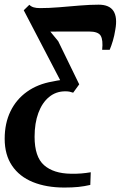

<svg xmlns="http://www.w3.org/2000/svg" viewBox="-56 -576 528 841"><path d="M226 245.5Q147 245.5 88 221.5Q29 197.5 -3.2 149.8Q-35.5 102 -35.5 32Q-35.5 -36 -10.2 -88.2Q15 -140.5 62.2 -174.2Q109.5 -208 174.5 -219Q186 -221.5 193.5 -222.8Q201 -224 207.5 -225L48 -531L72.5 -555Q80.5 -547 91.8 -543.8Q103 -540.5 119 -540.5Q157.5 -540.5 203.2 -544.2Q249 -548 294 -551.8Q339 -555.5 376 -555.5Q423 -555.5 441 -527.8Q459 -500 449 -445.5Q445 -419.5 438.5 -397.8Q432 -376 424.5 -358H391.5Q396 -400.5 385.2 -419.2Q374.5 -438 333 -438Q306.5 -438 277.8 -438Q249 -438 220.2 -438Q191.5 -438 164.5 -437.5L199 -395.5L291 -206.5L264.5 -170Q256 -173 248.5 -174.5Q241 -176 230 -176Q189 -176 158.8 -151Q128.5 -126 112 -81.2Q95.5 -36.5 95.5 23Q95.5 111 137 147.5Q178.5 184 254.5 185Q278.5 185.5 300 183.8Q321.5 182 341.5 178.5L339.5 234Q314 240 287.2 242.8Q260.5 245.5 226 245.5Z"/></svg>

Font: Merriweather 48pt
Style: Bold Italic
Weight: 700
Italic angle: -7.8°
Version: Version 2.101